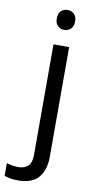

<svg xmlns="http://www.w3.org/2000/svg" viewBox="-161 -780 524 1063"><g transform="rotate(10 101.5 -248.5)"><path d="M78 -681Q78 -710 93 -723.5Q108 -737 130 -737Q150 -737 165.5 -723.5Q181 -710 181 -681Q181 -653 165.5 -639Q150 -625 130 -625Q108 -625 93 -639Q78 -653 78 -681ZM22 240Q-3 240 -22 236.5Q-41 233 -55 228V157Q-40 161 -24 164Q-8 167 11 167Q43 167 64 149.5Q85 132 85 83V-536H173V80Q173 155 137 197.5Q101 240 22 240Z"/></g></svg>

Font: Noto Sans Multani
Style: Regular
Weight: 400
Designer: Monotype Design Team
Foundry: Monotype Imaging Inc.
Version: Version 2.002; ttfautohint (v1.8.4.7-5d5b)